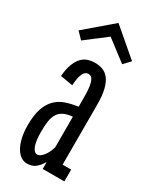

<svg xmlns="http://www.w3.org/2000/svg" viewBox="-179 -715 628 777"><g transform="rotate(30 135.5 -326.0)"><path d="M160.2 -244.1Q134.3 -241.7 118.4 -233.6Q102.5 -225.6 93.8 -211.2Q85 -196.8 82 -175.8Q79.1 -154.8 79.1 -127Q79.1 -84 87.9 -61.5Q96.7 -39.1 111.8 -39.1Q118.2 -39.1 125.2 -43.9Q132.3 -48.8 138.9 -57.1Q145.5 -65.4 151.1 -76.9Q156.7 -88.4 160.2 -101.1ZM36.1 -362.8Q39.1 -397.9 47.9 -420.2Q56.6 -442.4 69.1 -455.3Q81.5 -468.3 97.2 -473.1Q112.8 -478 129.9 -478Q148.9 -478 165.5 -471.9Q182.1 -465.8 194.6 -450Q207 -434.1 214.1 -406.2Q221.2 -378.4 221.2 -335V-55.2H261.2V0H160.2V-32.2Q146 -9.3 131.3 2Q116.7 13.2 92.8 13.2Q78.1 13.2 64.9 4.4Q51.8 -4.4 41.5 -21.7Q31.2 -39.1 25.1 -64.7Q19 -90.3 19 -124Q19 -171.9 29.8 -202.4Q40.5 -232.9 59.6 -251.2Q78.6 -269.5 104.2 -278.1Q129.9 -286.6 160.2 -291V-335.9Q160.2 -365.2 157.5 -382.8Q154.8 -400.4 150.4 -409.9Q146 -419.4 140.4 -422.6Q134.8 -425.8 128.9 -425.8Q113.3 -425.8 105 -408.4Q96.7 -391.1 94.2 -353ZM226.6 -527.8 130.4 -601.1 34.7 -527.8 5.4 -558.1 130.4 -665 255.4 -558.1Z"/></g></svg>

Font: Stint Ultra Condensed
Style: Regular
Weight: 400
Width: 1
Designer: Astigmatic (AOETI)
Foundry: Astigmatic (AOETI)
Version: Version 1.000